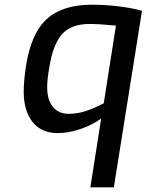

<svg xmlns="http://www.w3.org/2000/svg" viewBox="-20 -561 625 818"><path d="M411 -56Q371 -27 320.5 -10.5Q270 6 226 6Q156 6 118.5 -41.5Q81 -89 81 -172Q81 -215 91 -282Q113 -420 180 -480.5Q247 -541 372 -541Q429 -541 488.5 -533.5Q548 -526 585 -515L465 237H365ZM422 -121 474 -452 448 -454Q401 -459 364 -459Q282 -459 243.5 -414.5Q205 -370 190 -273Q181 -224 181 -189Q181 -135 205.5 -105.5Q230 -76 272 -76Q309 -76 344.5 -87.5Q380 -99 422 -121Z"/></svg>

Font: Exo Medium
Style: Italic
Weight: 500
Italic angle: -9°
Designer: Natanael Gama
Foundry: Natanael Gama
Version: Version 1.500; ttfautohint (v1.6)